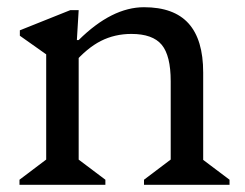

<svg xmlns="http://www.w3.org/2000/svg" viewBox="-20 -512 678 532"><path d="M379 0V-14L469 -82L453 -54V-287Q453 -358 428 -388Q403 -418 344 -418Q298 -418 259.5 -398.5Q221 -379 183 -335V-401H198Q290 -492 379 -492Q462 -492 502.5 -447Q543 -402 543 -311V-52L527 -81L616 -14V0ZM34 0V-14L124 -82L108 -52V-394L151 -331L35 -413V-428L175 -484H198L193 -401H198V-52L183 -81L272 -14V0Z"/></svg>

Font: Platypi Light
Style: Regular
Weight: 300
Designer: David Sargent
Foundry: Bolt Cutter Type
Version: Version 1.200